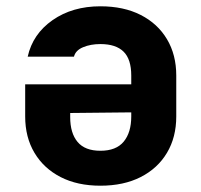

<svg xmlns="http://www.w3.org/2000/svg" viewBox="-20 -580 640 610"><path d="M299 -560Q373 -560 427 -532.5Q481 -505 510.5 -455.5Q540 -406 540 -340V-210Q540 -144 510.5 -94.5Q481 -45 427 -17.5Q373 10 299 10Q226 10 172.5 -17.5Q119 -45 89.5 -94.5Q60 -144 60 -210V-312H397V-340Q397 -392 372.5 -416Q348 -440 299 -440Q268 -440 244 -430Q220 -420 215 -400H68Q84 -472 147 -516Q210 -560 299 -560ZM397 -210V-223L203 -221V-208Q203 -157 226.5 -129Q250 -101 299 -101Q349 -101 373 -130Q397 -159 397 -210Z"/></svg>

Font: JetBrains Mono NL ExtraBold
Style: Regular
Weight: 800
Designer: Philipp Nurullin, Konstantin Bulenkov
Foundry: JetBrains
Version: Version 2.304; ttfautohint (v1.8.4.7-5d5b)